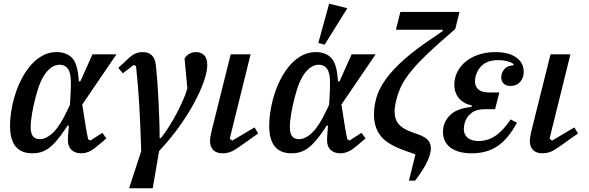

<svg xmlns="http://www.w3.org/2000/svg" viewBox="-20 -812 3165 1032"><path d="M422 -250 443 -119Q445 -106 448 -91.5Q451 -77 454 -63L466 -57L530 -98L552 -68L502 -26Q476 -4 456 4Q436 12 416 12Q384 12 364.5 -6Q345 -24 345 -58Q345 -68 345.5 -80Q346 -92 348 -109L350 -137H343L332 -120Q306 -81 284 -55.5Q262 -30 241 -15Q220 0 199 6Q178 12 154 12Q34 12 34 -135Q34 -177 42 -223Q50 -269 64.5 -313Q79 -357 101 -397Q123 -437 150.5 -467Q178 -497 211.5 -514.5Q245 -532 284 -532Q333 -532 362.5 -505.5Q392 -479 400 -412L404 -375H412L477 -520H606ZM194 -64Q229 -64 266 -100Q303 -136 341 -217L356 -249L359 -301Q360 -318 360.5 -334.5Q361 -351 361 -367Q361 -421 345 -442.5Q329 -464 301 -464Q262 -464 228.5 -423Q195 -382 172 -292Q160 -247 152.5 -203.5Q145 -160 145 -129Q145 -94 157.5 -79Q170 -64 194 -64Z M739 0Q737 -63 734.5 -126Q732 -189 728.5 -248Q725 -307 720.5 -360.5Q716 -414 711 -457L699 -463L640 -418L616 -447L666 -494Q688 -515 706.5 -523.5Q725 -532 746 -532Q778 -532 796 -515Q814 -498 818 -460Q822 -423 825.5 -377Q829 -331 831.5 -280Q834 -229 836 -175Q838 -121 838 -70H845Q868 -99 890 -134Q912 -169 930.5 -204.5Q949 -240 964 -274Q979 -308 987 -337L972 -498Q995 -532 1034 -532Q1060 -532 1077 -515.5Q1094 -499 1094 -462Q1094 -428 1076 -375.5Q1058 -323 1024.5 -260.5Q991 -198 943 -131Q895 -64 835 0L801 200H674Z M1368 -95 1265 -22Q1237 -2 1217.5 5Q1198 12 1177 12Q1143 12 1126 -6Q1109 -24 1109 -53Q1109 -72 1117 -107L1220 -520H1327L1215 -67L1228 -56L1348 -127Z M1815 -250 1836 -119Q1838 -106 1841 -91.5Q1844 -77 1847 -63L1859 -57L1923 -98L1945 -68L1895 -26Q1869 -4 1849 4Q1829 12 1809 12Q1777 12 1757.5 -6Q1738 -24 1738 -58Q1738 -68 1738.5 -80Q1739 -92 1741 -109L1743 -137H1736L1725 -120Q1699 -81 1677 -55.5Q1655 -30 1634 -15Q1613 0 1592 6Q1571 12 1547 12Q1427 12 1427 -135Q1427 -177 1435 -223Q1443 -269 1457.5 -313Q1472 -357 1494 -397Q1516 -437 1543.5 -467Q1571 -497 1604.5 -514.5Q1638 -532 1677 -532Q1726 -532 1755.5 -505.5Q1785 -479 1793 -412L1797 -375H1805L1870 -520H1999ZM1587 -64Q1622 -64 1659 -100Q1696 -136 1734 -217L1749 -249L1752 -301Q1753 -318 1753.5 -334.5Q1754 -351 1754 -367Q1754 -421 1738 -442.5Q1722 -464 1694 -464Q1655 -464 1621.5 -423Q1588 -382 1565 -292Q1553 -247 1545.5 -203.5Q1538 -160 1538 -129Q1538 -94 1550.5 -79Q1563 -64 1587 -64ZM1749 -792 1847 -768 1725 -572 1691 -581Z M2213 18 2144 -7Q2059 -38 2024.5 -83.5Q1990 -129 1990 -196Q1990 -242 2004 -289.5Q2018 -337 2054.5 -387.5Q2091 -438 2153.5 -493.5Q2216 -549 2313 -613L2359 -645L2360 -652H2108L2132 -748H2450L2427 -656L2341 -581Q2279 -526 2238 -483.5Q2197 -441 2171 -405Q2145 -369 2131 -337Q2117 -305 2109 -271Q2101 -237 2101 -212Q2101 -172 2121.5 -146.5Q2142 -121 2188 -104L2232 -88Q2267 -75 2281.5 -57.5Q2296 -40 2296 -14Q2296 13 2278 53.5Q2260 94 2211 159H2178Z M2584 -225Q2540 -225 2513 -204Q2486 -183 2477 -148Q2473 -133 2473 -118Q2473 -89 2493.5 -71.5Q2514 -54 2552 -54Q2599 -54 2640 -80Q2681 -106 2725 -170L2759 -152Q2733 -106 2706.5 -74.5Q2680 -43 2650 -24Q2620 -5 2587 3.5Q2554 12 2516 12Q2442 12 2401.5 -18.5Q2361 -49 2361 -104Q2361 -155 2398.5 -192.5Q2436 -230 2514 -237L2516 -245Q2471 -255 2446.5 -284.5Q2422 -314 2422 -356Q2422 -392 2437.5 -424Q2453 -456 2482 -480Q2511 -504 2551.5 -518Q2592 -532 2642 -532Q2715 -532 2755 -503Q2795 -474 2795 -426Q2795 -394 2776 -372Q2757 -350 2724 -350Q2699 -350 2686.5 -363.5Q2674 -377 2674 -397Q2674 -418 2689.5 -438.5Q2705 -459 2740 -461V-469Q2723 -479 2703 -484Q2683 -489 2657 -489Q2609 -489 2578.5 -466.5Q2548 -444 2537 -404Q2533 -391 2533 -375Q2533 -346 2552 -330.5Q2571 -315 2609 -315H2664L2641 -225Z M3087 -95 2984 -22Q2956 -2 2936.5 5Q2917 12 2896 12Q2862 12 2845 -6Q2828 -24 2828 -53Q2828 -72 2836 -107L2939 -520H3046L2934 -67L2947 -56L3067 -127Z"/></svg>

Font: IBM Plex Serif Medm
Style: Italic
Weight: 500
Italic angle: -14°
Designer: Mike Abbink, Paul van der Laan, Pieter van Rosmalen
Foundry: Bold Monday
Version: Version 3.001